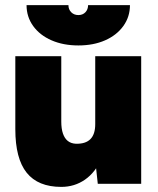

<svg xmlns="http://www.w3.org/2000/svg" viewBox="-20 -720 618 752"><path d="M363 0 353 -92V-500H533V0ZM40 -214V-500H220V-244ZM220 -244Q220 -216 226.5 -197Q233 -178 245.5 -168Q258 -158 277 -157Q315 -156 334 -175Q353 -194 353 -234H402Q402 -155 378 -100Q354 -45 313 -16.5Q272 12 220 12Q129 12 84.5 -43.5Q40 -99 40 -214ZM287 -542Q228 -542 182 -562Q136 -582 110 -618Q84 -654 84 -700H248Q248 -683 259 -672Q270 -661 287 -661Q304 -661 314.5 -672Q325 -683 325 -700H489Q489 -654 463 -618Q437 -582 391.5 -562Q346 -542 287 -542Z"/></svg>

Font: Figtree Light Black
Style: Regular
Weight: 900
Version: Version 2.000